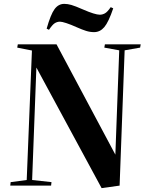

<svg xmlns="http://www.w3.org/2000/svg" viewBox="-20 -959 749 992"><path d="M576 -160 596 -699 519 -713 522 -730H707L704 -713L624 -699L598 0L505 13L168 -610L146 -29L246 -18L244 0H33L35 -18L118 -29L145 -698L69 -713L72 -730H272ZM466 -793Q445 -793 424.5 -799.5Q404 -806 377 -818Q346 -832 323 -839.5Q300 -847 290 -847Q276 -847 263.5 -839.5Q251 -832 233 -805L221 -811Q242 -885 262 -912Q282 -939 312 -939Q329 -939 348.5 -933.5Q368 -928 409 -910Q471 -883 496 -883Q509 -883 522 -890Q535 -897 552 -922L565 -916Q541 -845 519 -819Q497 -793 466 -793Z"/></svg>

Font: Literata 72pt
Style: Bold Italic
Weight: 700
Italic angle: -2°
Designer: Latin by Veronika Burian and Jose Scaglione. Greek by Irene Vlachou. Cyrillic by Vera Evstafieva
Foundry: TypeTogether
Version: Version 3.002